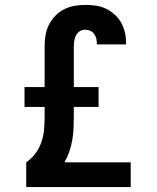

<svg xmlns="http://www.w3.org/2000/svg" viewBox="-20 -763 640 783"><path d="M87 0V-101Q109 -116 125 -138Q141 -160 149.5 -185.5Q158 -211 160 -237.5Q162 -264 162 -291V-327H80V-408H162V-574Q162 -596 165.5 -618.5Q169 -641 179 -661Q189 -681 205 -698Q221 -715 241 -725Q261 -735 283 -739Q305 -743 328 -743Q349 -743 370.5 -740Q392 -737 411 -728Q430 -719 446.5 -704.5Q463 -690 473.5 -671.5Q484 -653 489 -632.5Q494 -612 494 -590V-582H375V-585Q375 -596 372.5 -606Q370 -616 364 -624.5Q358 -633 348 -637.5Q338 -642 328 -642Q316 -642 306 -636Q296 -630 290.5 -619.5Q285 -609 283 -597Q281 -585 281 -573V-408H382V-327H281V-291Q281 -266 280 -241.5Q279 -217 275 -193Q271 -169 263 -145.5Q255 -122 243 -101H513V0Z"/></svg>

Font: Iosevka Plex Etoile
Style: Bold
Weight: 700
Designer: Belleve Invis
Foundry: Belleve Invis
Version: Version 25.1.1; ttfautohint (v1.8.4)